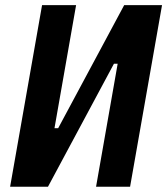

<svg xmlns="http://www.w3.org/2000/svg" viewBox="-20 -713 639 733"><path d="M18.6 0 140.6 -693.4H270.5L188 -223.6H202.1L454.1 -693.4H598.6L476.6 0H346.7L429.2 -469.7H415L163.1 0Z"/></svg>

Font: Cascadia Mono
Style: Bold Italic
Weight: 700
Italic angle: -10°
Monospace: yes
Designer: Aaron Bell
Foundry: Saja Typeworks
Version: Version 2404.023; ttfautohint (v1.8.4)